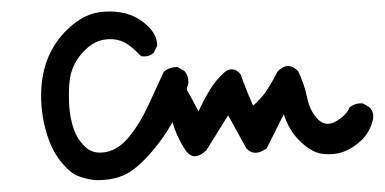

<svg xmlns="http://www.w3.org/2000/svg" viewBox="-20 -165 661 330"><path d="M142.6 144.5Q127 142.6 113.3 137.2Q99.6 131.8 83.5 111.3Q67.4 90.8 58.6 58.6Q49.8 26.4 50.8 -7.3Q51.8 -41 63.5 -67.9Q75.2 -94.7 96.2 -114.7Q117.2 -134.8 138.2 -141.1Q159.2 -147.5 185.1 -144Q210.9 -140.6 231 -123Q251 -105.5 250 -85.9L244.1 -74.2Q235.4 -66.4 222.7 -68.4Q202.1 -89.8 188 -94.7Q173.8 -99.6 158.2 -96.7Q142.6 -93.8 129.9 -82.5Q117.2 -71.3 108.9 -56.2Q100.6 -41 99.1 -21Q97.7 -1 99.1 19Q100.6 39.1 106.9 57.1Q113.3 75.2 127 87.9Q140.6 100.6 162.6 96.2Q184.6 91.8 202.6 69.3Q220.7 46.9 234.4 17.1Q248 -12.7 261.7 -42Q271.5 -49.8 285.2 -49.8L296.9 -43Q304.7 -34.2 303.7 -21.5L300.8 -11.7L321.3 26.4Q330.1 6.8 340.8 -10.7Q351.6 -28.3 367.2 -42Q381.8 -51.8 393.6 -37.1Q403.3 -9.8 415 16.6Q429.7 3.9 439.5 -11.2Q449.2 -26.4 457 -42Q474.6 -60.5 492.2 -43Q502.9 -21.5 507.8 2.4Q512.7 26.4 526.4 40Q540 53.7 557.6 43.5Q575.2 33.2 581.1 19.5Q590.8 11.7 603.5 12.7L615.2 19.5Q623 27.3 621.1 40Q616.2 61.5 601.6 75.7Q586.9 89.8 570.8 95.7Q554.7 101.6 535.6 99.6Q516.6 97.7 496.6 78.6Q476.6 59.6 467.8 31.2Q445.3 76.2 438.5 89.8Q417 105.5 403.3 89.8L372.1 33.2L335 92.8Q314.5 113.3 299.8 94.7Q284.2 71.3 276.4 44.9Q259.8 75.2 234.9 102.5Q210 129.9 189 137.7Q168 145.5 142.6 144.5Z"/></svg>

Font: JasonHandwriting1
Style: Regular
Weight: 400
Version: Version 1.48.20